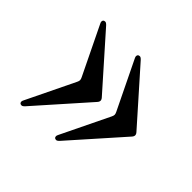

<svg xmlns="http://www.w3.org/2000/svg" viewBox="-109 -630 678 678"><g transform="rotate(45 230.5 -291.0)"><path d="M57.6 -81.1ZM230.5 -90.8Q230.5 -93.8 232.9 -98.6L320.3 -278.8Q323.7 -285.6 323.7 -290.3Q323.7 -294.9 320.3 -301.8L232.9 -481.9Q230.5 -486.8 230.5 -489.7Q230.5 -499.5 240.7 -499.5Q245.6 -499.5 252.9 -491.2L420.9 -301.8Q426.3 -295.9 426.3 -290.3Q426.3 -284.7 420.9 -278.8L252.9 -89.4Q245.6 -81.1 240.7 -81.1Q230.5 -81.1 230.5 -90.8ZM57.6 -90.8Q57.6 -93.8 60.1 -98.6L147.5 -278.8Q150.9 -285.6 150.9 -290.3Q150.9 -294.9 147.5 -301.8L60.1 -481.9Q57.6 -486.8 57.6 -489.7Q57.6 -499.5 67.9 -499.5Q72.8 -499.5 80.1 -491.2L248 -301.8Q253.4 -295.9 253.4 -290.3Q253.4 -284.7 248 -278.8L80.1 -89.4Q72.8 -81.1 67.9 -81.1Q57.6 -81.1 57.6 -90.8Z"/></g></svg>

Font: UnifrakturMaguntia20
Style: Book
Weight: 400
Designer: j. 'mach' wust, Gerrit Ansmann, Georg Duffner, based on a font by Peter Wiegel, original typeface by Carl Albert Fahrenw
Version: Version 2017-03-19